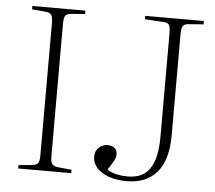

<svg xmlns="http://www.w3.org/2000/svg" viewBox="-52 -780 951 851"><g transform="rotate(5 423.5 -354.5)"><path d="M58 0V-15L120 -21Q139 -23 145 -32.5Q151 -42 151 -68V-655Q151 -681 144.5 -691Q138 -701 118 -703L58 -708V-723H294V-708L231 -703Q212 -701 206 -691.5Q200 -682 200 -654V-66Q200 -42 207 -32.5Q214 -23 233 -21L294 -15V0ZM543 14Q496 14 461.5 1.5Q427 -11 408 -32.5Q389 -54 389 -80Q389 -99 396.5 -111.5Q404 -124 417 -131Q430 -138 445 -138Q462 -138 474.5 -129Q487 -120 487 -101Q487 -86 477.5 -69Q468 -52 453 -30Q472 -17 496 -12Q520 -7 545 -7Q588 -7 616 -26Q644 -45 659 -86Q674 -127 674 -193V-655Q674 -683 668 -692.5Q662 -702 642 -703L560 -708V-723H821V-708L753 -703Q736 -701 729.5 -692Q723 -683 723 -654V-207Q723 -95 675.5 -40.5Q628 14 543 14Z"/></g></svg>

Font: Literata 60pt ExtraLight
Style: Regular
Weight: 250
Designer: Latin by Veronika Burian and Jose Scaglione. Greek by Irene Vlachou. Cyrillic by Vera Evstafieva.
Foundry: TypeTogether
Version: Version 3.103;gftools[0.9.29]